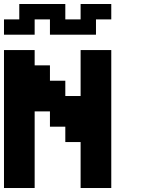

<svg xmlns="http://www.w3.org/2000/svg" viewBox="-20 -943 732 963"><path d="M0 0V-691.9H153.8V-615.2H230.5V-538.1H307.6V-461.4H384.3V-691.9H538.1V0H384.3V-230.5H307.6V-307.6H230.5V-384.3H153.8V0ZM0 -769V-845.7H76.7V-922.9H307.6V-845.7H384.3V-922.9H538.1V-845.7H461.4V-769H230.5V-845.7H153.8V-769Z"/></svg>

Font: Good Old DOS
Style: Regular
Weight: 400
Designer: Vasily Draigo
Foundry: Vasily Draigo
Version: 1.0